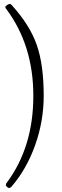

<svg xmlns="http://www.w3.org/2000/svg" viewBox="-20 -767 312 962"><path d="M16 170Q3 161 15 147Q147 -31 147 -287Q147 -540 12 -721Q0 -733 16 -742Q31 -753 40 -740Q129 -642 164 -542.5Q199 -443 199 -287Q199 -160 156 -39.5Q113 81 37 169Q26 180 16 170Z"/></svg>

Font: Junicode Cond Light
Style: Regular
Weight: 300
Width: 3
Designer: Peter S. Baker
Version: Version 2.201